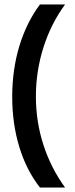

<svg xmlns="http://www.w3.org/2000/svg" viewBox="-20 -695 338 865"><path d="M160 150Q99.2 72.5 67.1 -32.5Q35 -137.5 35 -259.2Q35 -380.8 67.1 -487.1Q99.2 -593.3 160 -675H273.3Q210 -589.2 175.8 -481.7Q141.7 -374.2 141.7 -260Q141.7 -146.7 175.8 -41.7Q210 63.3 273.3 150Z"/></svg>

Font: Funnel Sans Light Medium
Style: Regular
Weight: 500
Version: Version 1.000